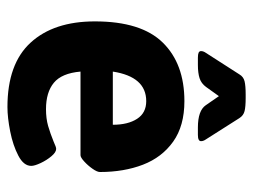

<svg xmlns="http://www.w3.org/2000/svg" viewBox="-101 -562 670 508"><g transform="rotate(90 234.0 -308.0)"><path d="M36.6 0ZM36.6 -224.1Q36.6 -346.7 92.8 -403.8Q148.9 -460.9 247.6 -460.9Q313 -460.9 354.7 -431.2Q396.5 -401.4 415.8 -351.1Q435.1 -300.8 435.1 -237.3Q435.1 -230 426.5 -217.8Q418 -205.6 407.2 -195.8Q396.5 -186 390.6 -186H169.4Q173.8 -136.2 199 -115.5Q224.1 -94.7 269 -94.7Q293.5 -94.7 313.2 -100.3Q333 -106 355.5 -115.2Q369.1 -121.6 374 -121.6Q382.8 -121.6 393.3 -109.1Q403.8 -96.7 411.4 -80.6Q418.9 -64.5 418.9 -55.7Q418.9 -35.6 391.8 -21.5Q364.7 -7.3 327.9 0Q291 7.3 263.2 7.3Q148.9 7.3 92.8 -54Q36.6 -115.2 36.6 -224.1ZM310.1 -271.5Q310.1 -311.5 294.4 -335.7Q278.8 -359.9 247.6 -359.9Q183.1 -359.9 169.4 -271.5ZM115.2 -504.9Q115.2 -511.2 120.1 -518.1L176.8 -606.4Q183.1 -617.2 195.1 -620.1Q207 -623 230 -623H239.3Q262.2 -623 273.9 -620.1Q285.6 -617.2 292.5 -606.4L348.6 -518.1Q353.5 -511.2 353.5 -504.9Q353.5 -496.6 336.9 -496.6H317.4Q272.5 -496.6 258.3 -517.6L234.4 -552.2L210 -518.1Q200.7 -505.4 186.8 -501Q172.9 -496.6 151.9 -496.6H132.8Q123.5 -496.6 119.4 -498.5Q115.2 -500.5 115.2 -504.9Z"/></g></svg>

Font: Jaldi
Style: Bold
Weight: 400
Designer: Pablo Cosgaya and Nicolas Silva
Foundry: Omnibus-Type
Version: Version 1.007